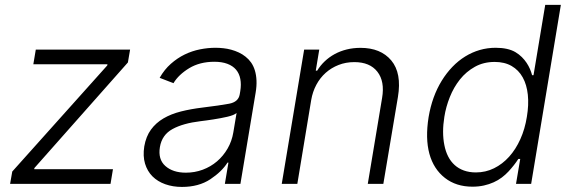

<svg xmlns="http://www.w3.org/2000/svg" viewBox="-20 -747 2320 780"><path d="M21 0 29.8 -50.1 415.8 -481.2 416.5 -485.8H115.4L125.4 -545.5H508.5L499.6 -493.3L119.7 -64.3L119 -59.7H438.9L429 0Z M566.1 -152.3Q573.2 -192.8 593.2 -220.3Q613.3 -247.9 644.2 -266Q675.1 -284.1 715.2 -294.2Q755.3 -304.3 802.6 -310Q838.1 -314.3 864.7 -318.2Q891.3 -322.1 910.5 -325.6Q948.5 -332.7 953.8 -363.3L956 -376.1Q960.6 -403.8 956.3 -426.1Q952.1 -448.5 938.9 -464Q925.8 -479.4 903.8 -487.7Q881.7 -496.1 850.9 -496.1Q791.9 -496.1 748.9 -470.2Q705.6 -443.9 684.7 -409.1L628.6 -430.8Q647.7 -464.5 674 -487.7Q700.3 -511 730.3 -525.6Q760.3 -540.1 792.4 -546.5Q824.6 -552.9 855.5 -552.9Q871.1 -552.9 887.3 -551.1Q903.4 -549.4 919.2 -545.1Q935 -540.8 949.9 -533.9Q964.8 -527 977.6 -516.7Q990.4 -506.7 1000.2 -492.9Q1009.9 -479 1015.4 -460.9Q1021 -442.8 1022 -420.3Q1023.1 -397.7 1018.5 -370.4L956.7 0H893.5L908 -86.3H904.1Q881.4 -50.1 834.5 -18.8Q787.3 12.4 719.1 12.4Q682.2 12.4 651.3 1.4Q620.4 -9.6 599.4 -30.5Q578.5 -51.5 569.2 -82.2Q560 -112.9 566.1 -152.3ZM651.6 -72.8Q682.2 -45.5 735.1 -45.5Q771 -45.5 803.4 -57.5Q835.9 -69.6 861.5 -91.4Q887.1 -113.3 904.5 -143.3Q921.9 -173.3 927.9 -209.2L941.1 -288Q931.1 -279.1 903.8 -272.7Q890.6 -269.5 875.9 -266.9Q861.2 -264.2 846.8 -261.9Q832.4 -259.6 818.9 -257.8Q805.4 -256 794 -254.6Q723.4 -246.1 680.8 -222.7Q637.8 -199.2 629.6 -149.5Q621.4 -99.8 651.6 -72.8Z M1124.6 0 1215.6 -545.5H1277L1262.8 -459.9H1268.5Q1281.2 -480.8 1299.2 -497.9Q1317.1 -514.9 1339.5 -527.2Q1361.9 -539.4 1388.3 -546Q1414.8 -552.6 1444.6 -552.6Q1526.6 -552.6 1569.6 -501.4Q1612.6 -449.9 1596.6 -353.3L1537.3 0H1474.1L1532.3 -349.4Q1543.7 -416.2 1513.1 -455.6Q1482.6 -494.7 1419.4 -494.7Q1384.9 -494.7 1355.5 -483.1Q1326 -471.6 1303.1 -451.2Q1280.2 -430.8 1265.1 -402.5Q1250 -374.3 1244.3 -340.9L1187.9 0Z M1721.2 -271.3Q1735.4 -355.5 1774.5 -419Q1794 -450.6 1818 -475.5Q1842 -500.4 1869.9 -517.6Q1897.7 -534.8 1929 -543.9Q1960.2 -552.9 1993.6 -552.9Q2043.7 -552.9 2073.9 -535.2Q2088.8 -526.3 2100 -515.1Q2111.2 -503.9 2119.3 -491.7Q2127.5 -479.4 2133 -466.6Q2138.5 -453.8 2141.7 -441.4H2147.4L2195 -727.3H2258.5L2137.8 0H2076.3L2093.4 -101.2H2085.6Q2077.8 -88.8 2067.8 -76.2Q2057.9 -63.6 2045.8 -50.4Q2033.7 -37.3 2018.6 -25.9Q2003.6 -14.6 1985.4 -6.4Q1967.3 1.8 1945.8 6.6Q1924.4 11.4 1899.5 11.4Q1833.1 11.4 1787.6 -24.1Q1741.5 -60 1724.4 -122.3Q1707.4 -184.7 1721.2 -271.3ZM1785.2 -157.7Q1790.1 -132.1 1800.6 -111.5Q1811.1 -90.9 1827.1 -76.5Q1843 -62.1 1864.7 -54.3Q1886.4 -46.5 1913.4 -46.5Q1952.8 -46.5 1987 -63.4Q2021.3 -80.3 2048.3 -110.3Q2075.3 -140.3 2093.9 -181.6Q2112.6 -223 2120.4 -272.4Q2128.6 -321.4 2124.3 -362.2Q2120 -403.1 2103.5 -432.7Q2087 -462.4 2058.4 -478.9Q2029.8 -495.4 1989.7 -495.4Q1944.6 -495.4 1909.3 -475.7Q1873.9 -456 1848.5 -424.2Q1823.2 -392.4 1807.4 -352.6Q1791.5 -312.9 1785.2 -272.4Q1774.9 -208.8 1785.2 -157.7Z"/></svg>

Font: Inter P Light
Style: Italic
Weight: 300
Italic angle: 9.39999°
Designer: Rasmus Andersson
Foundry: rsms
Version: Version 3.018;git-588b23468